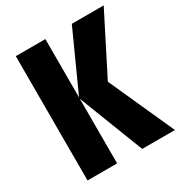

<svg xmlns="http://www.w3.org/2000/svg" viewBox="-168 -834 900 955"><g transform="rotate(-30 282.0 -357.0)"><path d="M561 0H373L229 -371.1V0H59.1V-713.9H229V-378.9L380.9 -713.9H564L392.1 -375Z"/></g></svg>

Font: Open Sans Condensed ExtraBold
Style: Regular
Weight: 800
Width: 3
Designer: Monotype Design Team
Foundry: Monotype Imaging Inc.
Version: Version 3.000; ttfautohint (v1.8.4)